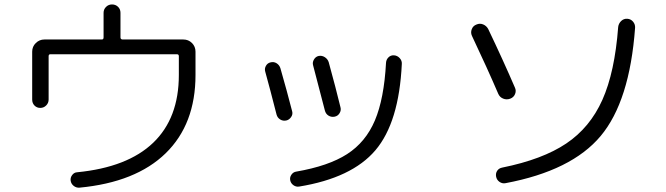

<svg xmlns="http://www.w3.org/2000/svg" viewBox="-20 -823 3040 877"><path d="M127 -368.2V-586.9Q127 -610.4 143.6 -626.5Q160.2 -642.6 182.6 -642.6H445.3Q453.1 -642.6 453.1 -652.3V-764.6Q453.1 -780.3 464.4 -791.5Q475.6 -802.7 491.7 -802.7Q507.8 -802.7 519 -792Q530.3 -781.2 530.3 -764.6V-652.3Q530.3 -643.6 539.1 -642.6H817.4Q840.8 -642.6 856.9 -626.5Q873 -610.4 873 -586.9V-480.5Q873 -255.9 736.8 -123Q600.6 9.8 342.8 34.2Q328.1 35.2 316.4 25.9Q304.7 16.6 302.7 2Q300.8 -11.7 309.6 -23.4Q318.4 -35.2 332 -36.1Q562.5 -58.6 679.7 -170.9Q796.9 -283.2 796.9 -480.5V-566.4Q796.9 -575.2 788.1 -575.2H210Q202.1 -575.2 202.1 -566.4V-368.2Q202.1 -352.5 190.9 -341.3Q179.7 -330.1 164.1 -330.1Q148.4 -330.1 137.7 -340.8Q127 -351.6 127 -368.2Z M1815.4 -531.2Q1802.7 -263.7 1694.8 -136.7Q1586.9 -9.8 1345.7 29.3Q1332 31.2 1320.3 22.9Q1308.6 14.6 1305.7 1Q1302.7 -12.7 1311 -24.9Q1319.3 -37.1 1333 -39.1Q1480.5 -64.5 1565.4 -119.1Q1650.4 -173.8 1692.4 -272.9Q1734.4 -372.1 1743.2 -536.1Q1744.1 -550.8 1754.4 -561Q1764.6 -571.3 1779.8 -570.3Q1794.9 -569.3 1805.7 -557.6Q1816.4 -545.9 1815.4 -531.2ZM1243.2 -299.8Q1212.9 -418.9 1191.4 -496.1Q1187.5 -509.8 1194.8 -522.5Q1202.1 -535.2 1215.8 -538.1Q1230.5 -542 1243.2 -534.2Q1255.9 -526.4 1260.7 -511.7Q1291 -406.2 1314.5 -314.5Q1318.4 -300.8 1309.6 -288.1Q1300.8 -275.4 1287.1 -272.5Q1272.5 -269.5 1259.8 -277.3Q1247.1 -285.2 1243.2 -299.8ZM1463.9 -318.4Q1438.5 -418 1410.2 -524.4Q1406.2 -538.1 1414.1 -551.3Q1421.9 -564.5 1435.5 -567.4Q1450.2 -570.3 1463.4 -562Q1476.6 -553.7 1481.4 -539.1Q1513.7 -421.9 1535.2 -333Q1539.1 -319.3 1531.2 -306.2Q1523.4 -293 1508.3 -290Q1493.2 -287.1 1480.5 -294.9Q1467.8 -302.7 1463.9 -318.4Z M2880.9 -696.3Q2856.4 -360.4 2723.6 -201.7Q2590.8 -43 2289.1 13.7Q2274.4 16.6 2261.7 7.8Q2249 -1 2246.1 -16.1Q2243.2 -31.2 2251 -43Q2258.8 -54.7 2274.4 -57.6Q2458 -94.7 2566.4 -167.5Q2674.8 -240.2 2731.4 -366.7Q2788.1 -493.2 2803.7 -700.2Q2805.7 -715.8 2817.4 -727.1Q2829.1 -738.3 2845.2 -737.3Q2861.3 -736.3 2871.6 -724.1Q2881.8 -711.9 2880.9 -696.3ZM2255.9 -394.5Q2206.1 -510.7 2135.7 -659.2Q2128.9 -673.8 2134.8 -689.5Q2140.6 -705.1 2156.2 -710.9Q2171.9 -717.8 2187 -711.4Q2202.1 -705.1 2210 -690.4Q2277.3 -549.8 2332 -422.9Q2338.9 -408.2 2332.5 -393.1Q2326.2 -377.9 2310.1 -372.1Q2293.9 -366.2 2278.3 -372.6Q2262.7 -378.9 2255.9 -394.5Z"/></svg>

Font: Rounded Mgen+ 1mn regular
Style: Regular
Weight: 400
Designer: [Source Han Sans]
Ryoko NISHIZUKA  (kana & ideographs); Paul D. Hunt (Latin, Greek & Cyrillic); Wenlong ZHANG  (bopomofo
Version: Version 1.059.20150602